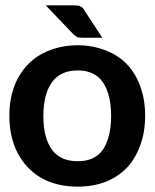

<svg xmlns="http://www.w3.org/2000/svg" viewBox="-20 -690 578 717"><path d="M270 -521C232 -521 196 -514 165 -502C134 -490 107 -473 85 -450C63 -427 45 -400 33 -367C21 -334 15 -298 15 -258C15 -217 21 -181 33 -148C45 -115 63 -87 85 -64C107 -41 134 -23 165 -11C196 1 232 7 270 7C308 7 343 1 374 -11C405 -23 432 -41 454 -64C476 -87 492 -115 504 -148C516 -181 522 -217 522 -258C522 -298 516 -334 504 -367C492 -400 476 -427 454 -450C432 -473 405 -490 374 -502C343 -514 308 -521 270 -521ZM270 -88C227 -88 195 -102 174 -131C153 -160 142 -201 142 -256C142 -311 153 -354 174 -383C195 -412 227 -427 270 -427C313 -427 344 -412 364 -383C384 -354 395 -312 395 -257C395 -202 384 -160 364 -131C344 -102 313 -88 270 -88ZM258 -670H151L255 -561C259 -558 261 -557 263 -555C265 -553 268 -552 269 -551C271 -550 274 -550 277 -550C280 -550 283 -549 286 -549H362L296 -650C294 -654 292 -657 289 -660C287 -663 283 -664 280 -666C278 -668 275 -669 272 -669C268 -669 263 -670 258 -670Z"/></svg>

Font: SVN-Aleo
Style: Bold
Weight: 700
Designer: Alessio Laiso
Version: Version 1.2.2